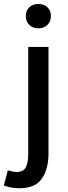

<svg xmlns="http://www.w3.org/2000/svg" viewBox="-64 -743 348 980"><path d="M33.7 217.8Q9.3 217.8 -10.5 213.6Q-30.3 209.5 -44.4 203.1L-23.9 126Q-14.6 128.9 -2.7 131.8Q9.3 134.8 20 134.8Q56.2 134.8 68.1 110.4Q80.1 85.9 80.1 40.5V-503.4H183.6V39.6Q183.6 118.7 150.1 168.2Q116.7 217.8 33.7 217.8ZM131.8 -598.6Q103 -598.6 85.4 -616Q67.9 -633.3 67.9 -661.6Q67.9 -689 85.4 -705.8Q103 -722.7 131.8 -722.7Q160.6 -722.7 178.2 -705.8Q195.8 -689 195.8 -661.6Q195.8 -633.3 178.2 -616Q160.6 -598.6 131.8 -598.6Z"/></svg>

Font: Akatab SemiBold
Style: Regular
Weight: 600
Designer: SIL Global
Foundry: SIL Global
Version: Version 4.100